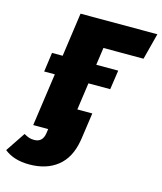

<svg xmlns="http://www.w3.org/2000/svg" viewBox="-234 -792 939 1115"><g transform="rotate(15 235.0 -234.5)"><path d="M290 -538 275 -433H407L390 -317H259L236 -154H326L304 0L301 18Q283 122 217 174.5Q151 227 48 227Q-45 227 -102 181L-23 63Q-5 73 8 77.5Q21 82 39 82Q89 82 98 28L102 0H12L57 -317H-7L9 -433H73L110 -696H572L531 -538Z"/></g></svg>

Font: FiraGO Heavy
Style: Italic
Weight: 900
Italic angle: -8°
Designer: bBox Type GmbH
Foundry: bBox Type GmbH
Version: Version 1.001